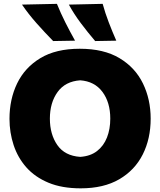

<svg xmlns="http://www.w3.org/2000/svg" viewBox="-20 -988 852 1022"><path d="M409.5 14.5Q309.5 14.5 237.8 -15.5Q166 -45.5 120.2 -97.2Q74.5 -149 52.5 -215.8Q30.5 -282.5 30.5 -355.5Q30.5 -459.5 71.2 -544Q112 -628.5 194.8 -678.5Q277.5 -728.5 404.5 -728.5Q533 -728.5 616.5 -678.2Q700 -628 741 -543.5Q782 -459 782 -356.5Q782 -249.5 739.8 -165.8Q697.5 -82 614.8 -33.8Q532 14.5 409.5 14.5ZM407 -153Q461 -156.5 496.5 -184Q532 -211.5 549.5 -256.2Q567 -301 567 -356.5Q567 -443 525.2 -499Q483.5 -555 407 -560.5Q327.5 -555 286.5 -498.2Q245.5 -441.5 245.5 -356.5Q245.5 -273 285.2 -215.8Q325 -158.5 407 -153ZM263 -769.5Q217 -816.5 174.2 -864.8Q131.5 -913 97 -963.5L283 -967.5Q303 -918 327.5 -869.2Q352 -820.5 379.5 -771.5ZM486.5 -769.5Q446.5 -816.5 410.2 -864.8Q374 -913 346.5 -963.5L526.5 -967.5Q540 -918 558.8 -869.2Q577.5 -820.5 599 -771.5Z"/></svg>

Font: Commissioner Flair ExtraBold
Style: Regular
Weight: 800
Designer: Kostas Bartsokas
Foundry: Kostas Bartsokas
Version: Version 1.000; ttfautohint (v1.8.3)